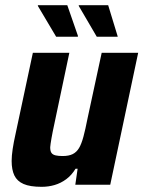

<svg xmlns="http://www.w3.org/2000/svg" viewBox="-20 -714 554 742"><path d="M141 8Q96 8 71 -3Q46 -14 35.5 -36Q25 -58 25 -92Q25 -112 29 -138.5Q33 -165 40 -196L107 -510H248L190 -235Q183 -203 179 -180Q175 -157 174 -145Q174 -130 179 -123Q184 -116 195 -113.5Q206 -111 222 -111Q246 -111 261 -118.5Q276 -126 285.5 -142Q295 -158 302.5 -186Q310 -214 318 -255L373 -510H514L406 0H271L280 -62H272Q257 -37 236 -21.5Q215 -6 191 1Q167 8 141 8ZM197 -572 127 -690 126 -694H240L281 -576V-572ZM354 -572 285 -690 284 -694H398L434 -576L435 -572Z"/></svg>

Font: Saira SemiCondensed
Style: Bold Italic
Weight: 700
Width: 4
Italic angle: -12°
Designer: Hector Gatti with collaboration of the Omnibus-Type team
Foundry: Omnibus-Type
Version: Version 1.101